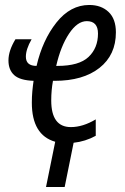

<svg xmlns="http://www.w3.org/2000/svg" viewBox="-20 -566 503 772"><path d="M329 -481Q374 -481 374 -431Q374 -373 336 -337Q298 -301 211 -301H206Q224 -380 257.5 -430.5Q291 -481 329 -481ZM240 186 276 8Q323 3 365 -20V-86Q313 -55 265 -55Q186 -55 186 -162Q186 -203 193 -241H200Q314 -241 380 -293Q446 -345 446 -436Q446 -490 416.5 -518Q387 -546 339 -546Q263 -546 207 -475.5Q151 -405 127 -301Q84 -301 84 -338Q84 -368 107 -408H42Q14 -362 14 -323Q14 -285 37 -264Q60 -243 115 -241Q112 -221 110 -199Q108 -177 108 -153Q108 -23 202 4L165 186Z"/></svg>

Font: Noto Sans Display Condensed
Style: Italic
Weight: 400
Width: 3
Designer: Monotype Design team
Foundry: Monotype Imaging Inc.
Version: 1.000